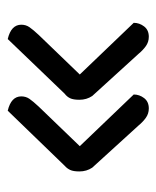

<svg xmlns="http://www.w3.org/2000/svg" viewBox="27 -484 414 509"><g transform="rotate(90 234.5 -229.0)"><path d="M230 -376Q230 -391 239.5 -403.5Q249 -416 267 -416Q281 -416 292 -408Q303 -400 312 -389L424 -266Q434 -251 434 -232Q434 -216 430 -207.5Q426 -199 419 -193L273 -42Q235 -51 235 -78Q235 -90 241.5 -99.5Q248 -109 262 -124L367 -233ZM40 -376Q40 -391 49.5 -403.5Q59 -416 77 -416Q91 -416 102 -408Q113 -400 122 -389L234 -266Q244 -251 244 -232Q244 -216 240 -207.5Q236 -199 228 -193L83 -42Q45 -51 45 -78Q45 -90 51.5 -99.5Q58 -109 72 -124L177 -233Z"/></g></svg>

Font: Baloo Chettan 2
Style: Regular
Weight: 400
Designer: Maithili Shingre, Unnati Kotecha and Ek Type
Foundry: Ek Type
Version: Version 1.640;hotconv 1.0.111;makeotfexe 2.5.65597; ttfautoh